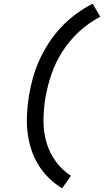

<svg xmlns="http://www.w3.org/2000/svg" viewBox="-20 -861 564 1042"><path d="M317 161Q278 137 245 105Q212 73 188 33.5Q164 -6 149.5 -51Q135 -96 129.5 -143.5Q124 -191 126.5 -240.5Q129 -290 137 -340Q145 -390 159 -439.5Q173 -489 194.5 -536.5Q216 -584 245.5 -629Q275 -674 312 -713.5Q349 -753 392.5 -785Q436 -817 483 -841L524 -770Q462 -738 409 -689Q356 -640 318.5 -581Q281 -522 259 -457.5Q237 -393 226 -327Q216 -265 216 -204Q216 -143 232.5 -87Q249 -31 283 15.5Q317 62 365 93Z"/></svg>

Font: Iosevka SS04 Medium Oblique
Style: Regular
Weight: 500
Italic angle: -9°
Monospace: yes
Designer: Belleve Invis
Foundry: Belleve Invis
Version: Version 19.0.0; ttfautohint (v1.8.4)